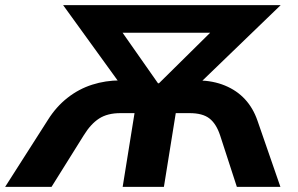

<svg xmlns="http://www.w3.org/2000/svg" viewBox="-52 -725 1158 745"><path d="M-32 0 134 -260Q166 -311 210 -345.5Q254 -380 306 -396.5Q358 -413 414 -413H451L431 -376L193 -705H1037L696 -376L680 -413H718Q775 -412 821 -393Q867 -374 898.5 -340Q930 -306 947 -257L1036 0H867L802 -200Q787 -245 760.5 -265.5Q734 -286 684 -286H630L584 0H424L470 -286H415Q365 -286 332.5 -265Q300 -244 273 -200L148 0ZM561 -402H565L802 -636V-598H384L397 -636Z"/></svg>

Font: Nunito Sans 9pt ExtraBold
Style: Italic
Weight: 800
Italic angle: -9°
Version: Version 3.101;gftools[0.9.27]